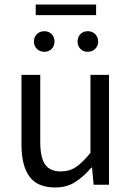

<svg xmlns="http://www.w3.org/2000/svg" viewBox="-20 -817 584 849"><path d="M224 12Q146 12 110.5 -36Q75 -84 75 -178V-486H158V-189Q158 -120 179.5 -89.5Q201 -59 249 -59Q287 -59 316 -78.5Q345 -98 380 -141V-486H462V0H394L387 -76H384Q350 -36 312.5 -12Q275 12 224 12ZM176 -588Q156 -588 143 -601Q130 -614 130 -633Q130 -653 143 -666Q156 -679 176 -679Q196 -679 208.5 -666Q221 -653 221 -633Q221 -614 208.5 -601Q196 -588 176 -588ZM138 -750V-797H405V-750ZM368 -588Q348 -588 335.5 -601Q323 -614 323 -633Q323 -653 335.5 -666Q348 -679 368 -679Q388 -679 401 -666Q414 -653 414 -633Q414 -614 401 -601Q388 -588 368 -588Z"/></svg>

Font: Giro Regular
Style: Regular
Weight: 400
Designer: Paul D. Hunt
Foundry: Adobe Systems Incorporated
Version: Version 1.000;PS 1.0;hotconv 1.0.88;makeotf.lib2.5.647800